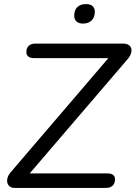

<svg xmlns="http://www.w3.org/2000/svg" viewBox="-20 -918 662 938"><path d="M50.4 0Q36.9 0 27.9 -6.8Q18.9 -13.6 15.9 -25Q13 -36.4 17.3 -50.7Q21.7 -65 35.3 -80.1L536.4 -665.5L537.3 -634.1H145.7Q127.8 -634.1 118.3 -641.8Q108.8 -649.6 108.8 -663.2Q108.8 -684.7 121 -694.8Q133.2 -705 151.1 -705H582.4Q598.9 -705 608.8 -698.2Q618.8 -691.4 621.5 -680Q624.2 -668.6 619 -654.5Q613.9 -640.5 600.8 -625.9L98.7 -40L97.3 -70.9H503.9Q521.9 -70.9 531.8 -63.9Q541.8 -56.9 541.8 -42.8Q541.8 -21.3 529.9 -10.7Q517.9 0 499.5 0ZM385.3 -802.8Q365.2 -802.8 353.9 -812.9Q342.6 -823 342.6 -841.1Q342.6 -869.2 358.1 -883.6Q373.5 -898.1 400.5 -898.1Q420.6 -898.1 431.9 -888.5Q443.2 -878.9 443.2 -860.2Q443.2 -834.2 428 -818.5Q412.7 -802.8 385.3 -802.8Z"/></svg>

Font: Nunito ExtraLight
Style: Italic
Weight: 200
Italic angle: -9°
Designer: Vernon Adams
Foundry: Vernon Adams
Version: Version 3.602